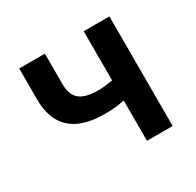

<svg xmlns="http://www.w3.org/2000/svg" viewBox="-115 -618 760 745"><g transform="rotate(-30 265.5 -245.5)"><path d="M343 0V-181Q320 -176 302 -174Q284 -172 252 -172Q192 -172 147.5 -190Q103 -208 78.5 -248.5Q54 -289 54 -353V-491H169V-353Q169 -307 194.5 -285.5Q220 -264 276 -264Q295 -264 310.5 -266Q326 -268 343 -271V-491H458V0Z"/></g></svg>

Font: Source Sans 3 SemiBold
Style: Regular
Weight: 600
Designer: Paul D. Hunt
Foundry: Adobe
Version: Version 3.046;hotconv 1.0.118;makeotfexe 2.5.65603